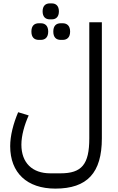

<svg xmlns="http://www.w3.org/2000/svg" viewBox="-20 -871 695 1131"><path d="M338 -636H349C375 -636 393 -651 393 -685C393 -719 375 -734 349 -734H338C311 -734 294 -719 294 -685C294 -651 311 -636 338 -636ZM209 -636H220C246 -636 264 -651 264 -685C264 -719 246 -734 220 -734H209C182 -734 165 -719 165 -685C165 -651 182 -636 209 -636ZM273 -757H285C310 -757 327 -772 327 -804C327 -836 310 -851 285 -851H273C248 -851 231 -836 231 -804C231 -772 248 -757 273 -757ZM306 240C494 240 580 147 580 -56V-740H506V-56C506 97 462 150 336 150H276C170 150 106 88 106 -19C106 -72 124 -136 149 -191L87 -210C58 -142 40 -71 40 -10C40 147 139 240 306 240Z"/></svg>

Font: IBM Plex Arabic
Style: Regular
Weight: 400
Designer: Mike Abbink, Paul van der Laan, Pieter van Rosmalen, Wael Morcos, Khajak Apelian
Foundry: Bold Monday
Version: Version 1.0